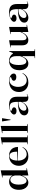

<svg xmlns="http://www.w3.org/2000/svg" viewBox="2128 -2912 985 5280"><g transform="rotate(-90 2620.0 -272.5)"><path d="M575 -745V-36H634V-25L435 15V-144L427 -152Q417 -124 400.5 -94.5Q384 -65 361 -40.5Q338 -16 307.5 -0.5Q277 15 240 15Q180 15 134.5 -18Q89 -51 64 -108.5Q39 -166 39 -238Q39 -331 69 -392.5Q99 -454 149.5 -484.5Q200 -515 260 -515Q309 -515 344.5 -499Q380 -483 403 -460.5Q426 -438 435 -415V-694H377V-705ZM316 -481Q275 -481 245 -451.5Q215 -422 199 -371Q183 -320 183 -255Q183 -182 196 -132.5Q209 -83 233.5 -58.5Q258 -34 292 -34Q318 -34 339 -47.5Q360 -61 378 -85.5Q396 -110 410 -142.5Q424 -175 435 -214V-328Q435 -359 426 -387.5Q417 -416 401 -436.5Q385 -457 363 -469Q341 -481 316 -481Z M974 -515Q1057 -515 1111 -482Q1165 -449 1192 -394Q1219 -339 1219 -270H840V-280L1089 -293Q1089 -360 1077 -407Q1065 -454 1039.5 -478.5Q1014 -503 973 -503Q933 -503 903.5 -477Q874 -451 858.5 -398.5Q843 -346 843 -264Q843 -219 854.5 -177.5Q866 -136 888.5 -102.5Q911 -69 944 -49.5Q977 -30 1021 -30Q1048 -30 1075 -38Q1102 -46 1126 -61Q1150 -76 1170 -97.5Q1190 -119 1203 -148L1214 -138Q1191 -91 1161.5 -61Q1132 -31 1098 -14.5Q1064 2 1029 8.5Q994 15 960 15Q898 15 850 -6Q802 -27 768.5 -63.5Q735 -100 717.5 -146.5Q700 -193 700 -243Q700 -306 720.5 -356Q741 -406 777.5 -441.5Q814 -477 864 -496Q914 -515 974 -515Z M1485 -20 1539 -10V0H1291V-10L1345 -20V-698H1286V-709L1485 -745Z M1797 -20 1851 -10V0H1603V-10L1657 -20V-698H1598V-709L1797 -745Z M1959 -473 1920 -708H2010L1971 -473Z M2370 -515Q2430 -515 2473.5 -502Q2517 -489 2545 -462Q2573 -435 2586 -394Q2599 -353 2599 -298V-34Q2599 -22 2604.5 -15Q2610 -8 2620 -8Q2630 -8 2644.5 -14Q2659 -20 2674 -30V-20Q2661 -10 2643.5 -2Q2626 6 2606.5 10.5Q2587 15 2568 15Q2518 15 2488.5 -11.5Q2459 -38 2459 -98Q2459 -114 2459 -121.5Q2459 -129 2459 -133.5Q2459 -138 2459 -144L2451 -150Q2432 -111 2406.5 -80.5Q2381 -50 2350 -28.5Q2319 -7 2286 4Q2253 15 2220 15Q2183 15 2153 2Q2123 -11 2105 -36Q2087 -61 2087 -97Q2087 -181 2182.5 -226.5Q2278 -272 2459 -272Q2459 -357 2447 -406Q2435 -455 2405.5 -476Q2376 -497 2321 -497Q2288 -497 2262 -490.5Q2236 -484 2221 -476Q2206 -468 2206 -461Q2206 -456 2217 -450Q2228 -444 2255 -434Q2308 -415 2308 -377Q2308 -345 2279 -327.5Q2250 -310 2208 -310Q2167 -310 2138.5 -327.5Q2110 -345 2110 -379Q2110 -404 2131 -428Q2152 -452 2188.5 -472Q2225 -492 2272 -503.5Q2319 -515 2370 -515ZM2459 -260Q2375 -260 2321 -238Q2267 -216 2241 -181.5Q2215 -147 2215 -107Q2215 -83 2224 -67.5Q2233 -52 2248 -44.5Q2263 -37 2283 -37Q2305 -37 2329.5 -46Q2354 -55 2378 -74Q2402 -93 2423.5 -122Q2445 -151 2459 -192Z M2987 15Q2912 15 2853.5 -18Q2795 -51 2762 -109.5Q2729 -168 2729 -243Q2729 -306 2750 -356Q2771 -406 2810 -441.5Q2849 -477 2904 -496Q2959 -515 3027 -515Q3067 -515 3104.5 -506.5Q3142 -498 3172 -481.5Q3202 -465 3219.5 -440.5Q3237 -416 3237 -384Q3237 -362 3224 -346.5Q3211 -331 3189 -323.5Q3167 -316 3139 -316Q3097 -316 3068 -333Q3039 -350 3039 -383Q3039 -405 3054 -422Q3069 -439 3096 -446Q3141 -459 3141 -470Q3141 -477 3129 -485Q3117 -493 3095.5 -498Q3074 -503 3045 -503Q3005 -503 2973 -484.5Q2941 -466 2918 -433.5Q2895 -401 2882.5 -359Q2870 -317 2870 -269Q2870 -214 2883 -170Q2896 -126 2920 -94.5Q2944 -63 2978.5 -46.5Q3013 -30 3055 -30Q3092 -30 3127 -43.5Q3162 -57 3191 -83.5Q3220 -110 3238 -148L3249 -138Q3224 -90 3194 -60Q3164 -30 3130 -13.5Q3096 3 3060 9Q3024 15 2987 15Z M3660 200V190L3715 183V-144L3707 -152Q3692 -114 3672.5 -83.5Q3653 -53 3629 -31Q3605 -9 3576 3Q3547 15 3513 15Q3466 15 3431.5 -4Q3397 -23 3374 -57.5Q3351 -92 3340 -137Q3329 -182 3329 -233Q3329 -308 3350 -361Q3371 -414 3407 -448.5Q3443 -483 3490 -499Q3537 -515 3590 -515Q3626 -515 3656 -506.5Q3686 -498 3710 -483.5Q3734 -469 3753.5 -450Q3773 -431 3787 -409H3800L3845 -515H3855V183L3909 190V200ZM3575 -40Q3601 -40 3627 -60Q3653 -80 3676 -118Q3699 -156 3715 -209V-326Q3715 -375 3703.5 -408Q3692 -441 3674 -461.5Q3656 -482 3635 -491Q3614 -500 3596 -500Q3555 -500 3527.5 -468.5Q3500 -437 3486 -381.5Q3472 -326 3472 -253Q3472 -182 3483 -134.5Q3494 -87 3516.5 -63.5Q3539 -40 3575 -40Z M4159 14Q4086 14 4049.5 -29.5Q4013 -73 4013 -161V-469H3954V-479L4153 -515V-141Q4153 -89 4171 -62Q4189 -35 4222 -35Q4251 -35 4280.5 -57.5Q4310 -80 4336 -118.5Q4362 -157 4379 -206V-469H4321V-479L4519 -515V-32H4578V-21L4379 15V-149L4371 -157Q4331 -71 4277.5 -28.5Q4224 14 4159 14Z M4920 -515Q4980 -515 5023.5 -502Q5067 -489 5095 -462Q5123 -435 5136 -394Q5149 -353 5149 -298V-34Q5149 -22 5154.5 -15Q5160 -8 5170 -8Q5180 -8 5194.5 -14Q5209 -20 5224 -30V-20Q5211 -10 5193.5 -2Q5176 6 5156.5 10.5Q5137 15 5118 15Q5068 15 5038.5 -11.5Q5009 -38 5009 -98Q5009 -114 5009 -121.5Q5009 -129 5009 -133.5Q5009 -138 5009 -144L5001 -150Q4982 -111 4956.5 -80.5Q4931 -50 4900 -28.5Q4869 -7 4836 4Q4803 15 4770 15Q4733 15 4703 2Q4673 -11 4655 -36Q4637 -61 4637 -97Q4637 -181 4732.5 -226.5Q4828 -272 5009 -272Q5009 -357 4997 -406Q4985 -455 4955.5 -476Q4926 -497 4871 -497Q4838 -497 4812 -490.5Q4786 -484 4771 -476Q4756 -468 4756 -461Q4756 -456 4767 -450Q4778 -444 4805 -434Q4858 -415 4858 -377Q4858 -345 4829 -327.5Q4800 -310 4758 -310Q4717 -310 4688.5 -327.5Q4660 -345 4660 -379Q4660 -404 4681 -428Q4702 -452 4738.5 -472Q4775 -492 4822 -503.5Q4869 -515 4920 -515ZM5009 -260Q4925 -260 4871 -238Q4817 -216 4791 -181.5Q4765 -147 4765 -107Q4765 -83 4774 -67.5Q4783 -52 4798 -44.5Q4813 -37 4833 -37Q4855 -37 4879.5 -46Q4904 -55 4928 -74Q4952 -93 4973.5 -122Q4995 -151 5009 -192Z"/></g></svg>

Font: Kalnia Medium
Style: Regular
Weight: 500
Designer: Frida Medrano
Foundry: Frida Medrano
Version: Version 1.105